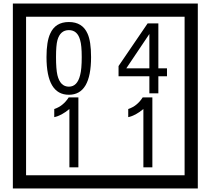

<svg xmlns="http://www.w3.org/2000/svg" viewBox="-20 -980 1195 1090"><path d="M1103 90H53V-960H1103ZM1028 15V-885H128V15ZM497 -656Q497 -442 371 -442Q244 -442 244 -656Q244 -744 265 -789Q294 -855 371 -855Q448 -855 477 -789Q497 -745 497 -656ZM444 -656Q444 -723 435 -752Q420 -809 371 -809Q322 -809 306 -752Q298 -723 298 -656Q298 -587 306 -553Q322 -488 371 -488Q419 -488 435 -554Q444 -587 444 -656ZM928 -547H879V-450H828V-547H653V-605L818 -847H879V-592H928ZM828 -592V-787L697 -592ZM425 -30H374V-361Q328 -323 288 -315V-361Q339 -378 370 -427H425ZM845 -30H794V-361Q748 -323 708 -315V-361Q759 -378 790 -427H845Z"/></svg>

Font: Unicode BMP Fallback SIL
Style: Regular
Weight: 400
Foundry: NRSI, SIL International
Version: Version 5.1 Based on Unicode 5.1